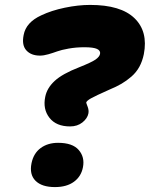

<svg xmlns="http://www.w3.org/2000/svg" viewBox="-20 -740 603 773"><path d="M262.2 -231Q206.1 -231 179 -265.9Q151.9 -300.8 162.1 -350.1Q168.9 -385.3 200 -414.1Q231 -442.9 298.8 -469.2Q348.1 -488.8 364.3 -500Q380.4 -511.2 382.8 -522.9Q385.3 -536.1 370.6 -543Q356 -549.8 319.8 -549.8Q286.1 -549.8 256.3 -544.4Q226.6 -539.1 210 -533Q193.4 -526.9 174.6 -521.5Q155.8 -516.1 141.1 -516.1Q105 -516.1 85.9 -537.4Q66.9 -558.6 75.2 -599.1Q84.5 -649.9 146 -678.2Q187 -697.8 241 -709Q294.9 -720.2 342.8 -720.2Q466.3 -720.2 521.5 -666.7Q576.7 -613.3 559.1 -522Q553.2 -493.2 540.8 -470.7Q528.3 -448.2 508.8 -431.4Q489.3 -414.6 468.8 -402.6Q448.2 -390.6 419.9 -378.9Q363.8 -354 346.2 -344Q328.6 -334 327.1 -327.1Q327.1 -325.2 332.8 -310.5Q338.4 -295.9 335.9 -283.2Q332 -263.2 311.8 -247.1Q291.5 -231 262.2 -231ZM201.2 13.2Q148.4 13.2 123 -12.2Q97.7 -37.6 106.9 -83Q115.2 -123 143.8 -144Q172.4 -165 213.9 -165Q272 -165 296.9 -136.2Q321.8 -107.4 314 -66.9Q307.1 -29.8 277.8 -8.3Q248.5 13.2 201.2 13.2Z"/></svg>

Font: Shantell Sans Irregular
Style: Italic
Weight: 800
Italic angle: -11.31°
Designer: Stephen Nixon, Anya Danilova, Shantell Martin
Foundry: Arrow Type
Version: Version 1.006;[9816181b4]